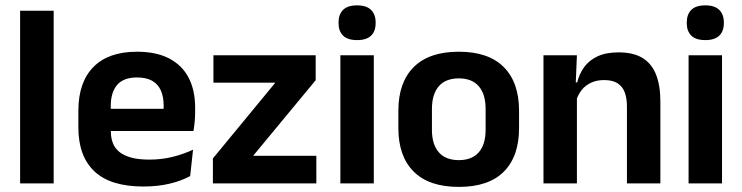

<svg xmlns="http://www.w3.org/2000/svg" viewBox="-20 -702 2840 735"><path d="M57 0V-661H185.5V0Z M529 12Q403 12 341.5 -46Q280 -104 280 -214V-278Q280 -387 337.5 -445.5Q395 -504 504.5 -504Q578.5 -504 628 -478Q677.5 -452 702.2 -404.2Q727 -356.5 727 -290V-272.5Q727 -254.5 725.2 -235.8Q723.5 -217 720.5 -200.5H604.5Q606 -228 606.2 -252.8Q606.5 -277.5 606.5 -297.5Q606.5 -332 595.5 -356.2Q584.5 -380.5 562 -393Q539.5 -405.5 504.5 -405.5Q453 -405.5 428.5 -377Q404 -348.5 404 -296V-250.5L404.5 -236V-197.5Q404.5 -174.5 411.8 -155Q419 -135.5 436 -121.2Q453 -107 481.2 -99Q509.5 -91 552 -91Q598 -91 639.8 -101.2Q681.5 -111.5 719 -129L708 -28Q674.5 -9.5 629.2 1.2Q584 12 529 12ZM348 -200.5V-285.5H694.5V-200.5Z M1191 -105.5V0H795V-95.5L1034 -385.5H797V-490.5H1188.5V-395L949 -105.5Z M1283 0V-490.5H1411V0ZM1347 -548.5Q1310.5 -548.5 1293.2 -565.8Q1276 -583 1276 -613.5V-616Q1276 -646.5 1293.2 -664Q1310.5 -681.5 1347 -681.5Q1383 -681.5 1400.5 -664Q1418 -646.5 1418 -616V-613.5Q1418 -582.5 1400.5 -565.5Q1383 -548.5 1347 -548.5Z M1736.5 13.5Q1622.5 13.5 1563.8 -45Q1505 -103.5 1505 -211.5V-278Q1505 -386.5 1563.8 -445.2Q1622.5 -504 1736.5 -504Q1850 -504 1908.5 -445.2Q1967 -386.5 1967 -278V-211.5Q1967 -103.5 1908.8 -45Q1850.5 13.5 1736.5 13.5ZM1736.5 -89Q1786.5 -89 1812.8 -119Q1839 -149 1839 -205V-284.5Q1839 -341.5 1812.8 -371.8Q1786.5 -402 1736.5 -402Q1686 -402 1659.8 -371.8Q1633.5 -341.5 1633.5 -284.5V-205Q1633.5 -149 1659.8 -119Q1686 -89 1736.5 -89Z M2380 0V-294.5Q2380 -325.5 2371.8 -348Q2363.5 -370.5 2344.5 -383Q2325.5 -395.5 2292.5 -395.5Q2263.5 -395.5 2241.8 -385Q2220 -374.5 2206.2 -356.8Q2192.5 -339 2185.5 -316.5L2165.5 -386.5H2189.5Q2197.5 -419 2216.2 -445Q2235 -471 2267.2 -486.2Q2299.5 -501.5 2348 -501.5Q2404.5 -501.5 2439.5 -480.2Q2474.5 -459 2491.2 -417Q2508 -375 2508 -313V0ZM2060.5 0V-490.5H2188.5L2183.5 -371L2188.5 -360.5V0Z M2616 0V-490.5H2744V0ZM2680 -548.5Q2643.5 -548.5 2626.2 -565.8Q2609 -583 2609 -613.5V-616Q2609 -646.5 2626.2 -664Q2643.5 -681.5 2680 -681.5Q2716 -681.5 2733.5 -664Q2751 -646.5 2751 -616V-613.5Q2751 -582.5 2733.5 -565.5Q2716 -548.5 2680 -548.5Z"/></svg>

Font: Anek Bangla Medium SemiBold
Style: Regular
Weight: 600
Version: Version 1.003